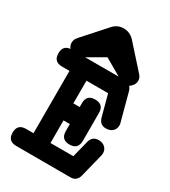

<svg xmlns="http://www.w3.org/2000/svg" viewBox="-229 -1036 1061 1196"><g transform="rotate(30 301.0 -438.0)"><path d="M226.1 -890.6Q255.9 -923.3 300.3 -923.3Q344.2 -923.3 375.5 -890.6L523.4 -725.6Q531.7 -715.8 536.1 -707Q540.5 -698.2 540.5 -685.5Q540.5 -667 530.3 -652.6Q520 -638.2 506.8 -629.9Q518.1 -618.2 522.9 -600.1Q535.6 -552.2 548.8 -503.4Q562 -454.6 574.7 -406.7Q577.1 -401.4 577.6 -396Q578.1 -390.6 578.1 -384.8Q578.1 -361.3 561.3 -344.5Q544.4 -327.6 512.2 -327.6Q469.7 -327.6 457 -373.5L416.5 -524.9H260.7V-361.8H306.2V-389.6Q306.2 -450.7 367.2 -450.7Q428.7 -450.7 428.7 -389.6V-189Q428.7 -127.4 367.2 -127.4Q306.2 -127.4 306.2 -189V-239.3H260.7V-76.7H425.3Q432.6 -106.4 440.2 -136.2Q447.8 -166 455.1 -195.8Q460.4 -218.3 474.6 -230.5Q488.8 -242.7 511.7 -242.7Q527.8 -242.7 539.8 -238Q551.8 -233.4 559.8 -225.3Q567.9 -217.3 572 -207Q576.2 -196.8 576.2 -185.1Q576.2 -176.8 573.7 -166L532.2 -0.5Q526.9 22 512.7 34.2Q498.5 46.4 476.6 46.4L85 45.9Q23.9 45.9 23.9 -15.1Q23.9 -76.7 85 -76.7H138.7V-524.9H85Q23.9 -524.9 23.9 -585.9Q23.9 -642.1 75.7 -646.5Q69.3 -654.3 65.7 -663.8Q62 -673.3 62 -684.6Q62 -709 80.1 -727.1L78.6 -726.1ZM180.7 -647H421.9L301.3 -716.8Q271 -699.7 241 -681.9Q210.9 -664.1 180.7 -647Z"/></g></svg>

Font: Erica Type
Style: Bold
Weight: 700
Designer: Peter Wiegel
Foundry: Peter Wiegel
Version: Version 1.000 2010 initial release